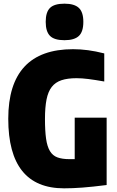

<svg xmlns="http://www.w3.org/2000/svg" viewBox="-20 -1017 636 1046"><path d="M331 -798Q276 -798 252.5 -821.5Q229 -845 229 -898Q229 -951 252.5 -974Q276 -997 331 -997Q385 -997 409.5 -974Q434 -951 434 -898Q434 -844 409.5 -821Q385 -798 331 -798ZM329 9Q25 9 25 -370Q25 -559 113.5 -654Q202 -749 378 -749Q418 -749 459.5 -743.5Q501 -738 548 -726V-573Q497 -582 461.5 -586.5Q426 -591 397 -591Q348 -591 315 -580Q282 -569 262 -543.5Q242 -518 233.5 -475Q225 -432 225 -369Q225 -304 231 -261.5Q237 -219 252 -194Q267 -169 293 -159.5Q319 -150 358 -150H387V-376H561V-9Q482 1 428.5 5Q375 9 329 9Z"/></svg>

Font: Encode Sans Compressed
Style: Black
Weight: 900
Designer: Pablo Impallari, Andres Torresi
Foundry: Pablo Impallari, Andres Torresi
Version: Version 1.000; ttfautohint (v1.00) -l 8 -r 50 -G 200 -x 14 -